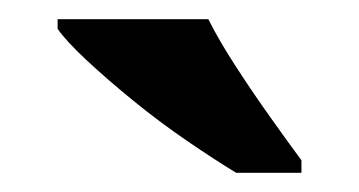

<svg xmlns="http://www.w3.org/2000/svg" viewBox="-20 -786 374 200"><path d="M226 -606Q203 -620 174.5 -639.5Q146 -659 119 -681Q92 -703 70.5 -723Q49 -743 40 -756V-766H197Q208 -744 225.5 -717Q243 -690 261.5 -664Q280 -638 294 -619V-606Z"/></svg>

Font: Noto Serif Myanmar
Style: Bold
Weight: 700
Designer: Ben Mitchell and the Monotype Design Team
Foundry: Monotype Imaging Inc.
Version: Version 2.106; ttfautohint (v1.8.4.7-5d5b)